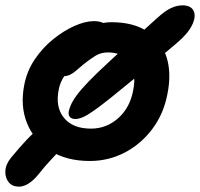

<svg xmlns="http://www.w3.org/2000/svg" viewBox="-38 -590 748 718"><path d="M298 12Q210 12 149.5 -26.5Q89 -65 63 -129.5Q37 -194 53 -274Q63 -325 92 -368Q121 -411 160.5 -443Q200 -475 240.5 -493Q281 -511 314 -511Q329 -511 342.5 -506.5Q356 -502 364 -492Q372 -482 369 -465Q362 -435 345 -414Q328 -393 286 -376Q260 -363 238 -344.5Q216 -326 201.5 -304Q187 -282 182 -257Q168 -190 201 -149.5Q234 -109 302 -109Q360 -109 404 -148Q448 -187 460 -252Q473 -317 447 -355.5Q421 -394 366 -394Q340 -394 320 -382Q300 -370 275 -350Q257 -335 245.5 -325Q234 -315 223 -310Q212 -305 197 -305Q184 -305 174.5 -317.5Q165 -330 170 -358Q175 -385 196.5 -411.5Q218 -438 248 -459.5Q278 -481 312 -494Q346 -507 378 -507Q461 -507 513 -472.5Q565 -438 584.5 -377.5Q604 -317 588 -238Q574 -164 531.5 -107.5Q489 -51 428.5 -19.5Q368 12 298 12ZM244 -145Q230 -145 223.5 -152.5Q217 -160 219 -173Q223 -192 234.5 -212Q246 -232 268.5 -258Q291 -284 328 -319.5Q365 -355 419.5 -404.5Q474 -454 549 -522Q580 -550 602 -560Q624 -570 644 -570Q676 -570 686 -549.5Q696 -529 680.5 -496.5Q665 -464 622 -428Q536 -355 476 -305.5Q416 -256 376.5 -224.5Q337 -193 312 -175.5Q287 -158 271.5 -151.5Q256 -145 244 -145ZM33 108Q8 108 -5.5 91.5Q-19 75 -18 50Q-17 25 3 0Q36 -40 63 -68.5Q90 -97 113.5 -112.5Q137 -128 157 -128Q185 -128 200 -113.5Q215 -99 208 -65Q205 -53 191 -35.5Q177 -18 154 6Q131 30 105 63Q87 85 68.5 96.5Q50 108 33 108Z"/></svg>

Font: Shantell Sans Light SemiBold
Style: Italic
Weight: 600
Italic angle: -11°
Version: Version 1.011;[c5ecc13dd]